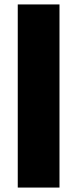

<svg xmlns="http://www.w3.org/2000/svg" viewBox="-20 -845 348 865"><path d="M248 -825V0H60V-825Z"/></svg>

Font: Hussar
Style: BoldWeb
Weight: 700
Foundry: Cannot Into Space Fonts
Version: Version 2.00